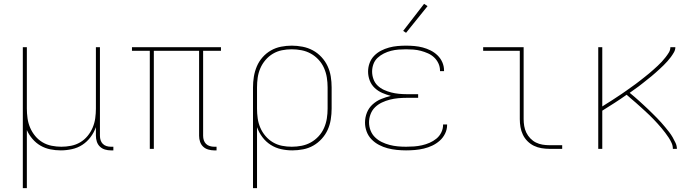

<svg xmlns="http://www.w3.org/2000/svg" viewBox="-20 -776 3640 1001"><path d="M99 205V-530H120V-210Q120 -185 123.5 -159.5Q127 -134 137 -110.5Q147 -87 163.5 -67Q180 -47 202 -34Q224 -21 249.5 -16Q275 -11 300 -11Q325 -11 350.5 -16Q376 -21 398 -34Q420 -47 436.5 -67Q453 -87 463 -110.5Q473 -134 476.5 -159.5Q480 -185 480 -210V-530H501V-68Q501 -56 504.5 -45Q508 -34 516 -26Q524 -18 535 -14.5Q546 -11 558 -11H571V8H558Q542 8 527 3.5Q512 -1 501 -11.5Q490 -22 485 -37Q480 -52 480 -68V-113Q470 -85 452 -61Q434 -37 409.5 -21Q385 -5 355.5 1.5Q326 8 297 8Q269 8 242 2.5Q215 -3 191.5 -16.5Q168 -30 149.5 -51.5Q131 -73 120 -98V205Z M1096 8Q1081 8 1065.5 3.5Q1050 -1 1039 -11.5Q1028 -22 1023 -37Q1018 -52 1018 -68V-511H782V0H761V-511H668V-530H1132V-511H1039V-68Q1039 -56 1042.5 -45Q1046 -34 1054 -26Q1062 -18 1073.5 -14.5Q1085 -11 1096 -11H1109V8Z M1299 205V-320Q1299 -348 1303.5 -376Q1308 -404 1319 -430Q1330 -456 1349 -477.5Q1368 -499 1392.5 -513Q1417 -527 1445 -532.5Q1473 -538 1501 -538Q1529 -538 1557.5 -532.5Q1586 -527 1611 -513.5Q1636 -500 1656 -478.5Q1676 -457 1688 -431Q1700 -405 1704.5 -377Q1709 -349 1709 -320V-210Q1709 -182 1704.5 -153.5Q1700 -125 1688.5 -99.5Q1677 -74 1657.5 -52.5Q1638 -31 1613.5 -17Q1589 -3 1560.5 2.5Q1532 8 1504 8Q1474 8 1445 1.5Q1416 -5 1391 -21Q1366 -37 1348 -61Q1330 -85 1320 -113V205ZM1501 -11Q1527 -11 1552.5 -16Q1578 -21 1600.5 -33.5Q1623 -46 1641 -65.5Q1659 -85 1669.5 -109Q1680 -133 1684 -158.5Q1688 -184 1688 -210V-320Q1688 -346 1684 -371.5Q1680 -397 1669.5 -421Q1659 -445 1641 -464.5Q1623 -484 1600.5 -496.5Q1578 -509 1552.5 -514Q1527 -519 1501 -519Q1475 -519 1450 -514Q1425 -509 1403 -496Q1381 -483 1364 -463Q1347 -443 1337 -419.5Q1327 -396 1323.5 -371Q1320 -346 1320 -320V-210Q1320 -184 1323.5 -159Q1327 -134 1337 -110.5Q1347 -87 1364 -67Q1381 -47 1403 -34Q1425 -21 1450 -16Q1475 -11 1501 -11Z M2097 8Q2073 8 2048.5 5.5Q2024 3 2001 -3Q1978 -9 1956 -20.5Q1934 -32 1917 -49.5Q1900 -67 1891.5 -90Q1883 -113 1883 -137Q1883 -164 1893 -189Q1903 -214 1923 -232Q1943 -250 1967.5 -260Q1992 -270 2018 -276Q1995 -282 1973 -291.5Q1951 -301 1933.5 -317.5Q1916 -334 1907.5 -356.5Q1899 -379 1899 -403Q1899 -426 1907 -447.5Q1915 -469 1930.5 -485Q1946 -501 1966 -511.5Q1986 -522 2008 -528Q2030 -534 2052.5 -536Q2075 -538 2097 -538Q2119 -538 2141 -536Q2163 -534 2184 -528.5Q2205 -523 2225 -513Q2245 -503 2261 -487.5Q2277 -472 2286 -451.5Q2295 -431 2295 -409Q2295 -408 2295 -407Q2295 -406 2295 -405H2274Q2274 -405 2274 -406Q2274 -407 2274 -408Q2274 -428 2265.5 -446Q2257 -464 2243 -477Q2229 -490 2211 -498Q2193 -506 2174 -511Q2155 -516 2135.5 -517.5Q2116 -519 2097 -519Q2077 -519 2057.5 -517.5Q2038 -516 2018.5 -511Q1999 -506 1981 -497Q1963 -488 1948.5 -474.5Q1934 -461 1927 -442Q1920 -423 1920 -403Q1920 -383 1927 -363.5Q1934 -344 1948.5 -330Q1963 -316 1981.5 -307.5Q2000 -299 2019.5 -294Q2039 -289 2059.5 -287Q2080 -285 2100 -285H2160V-266H2100Q2078 -266 2056 -264Q2034 -262 2012.5 -256.5Q1991 -251 1971 -241.5Q1951 -232 1935.5 -217Q1920 -202 1912 -181Q1904 -160 1904 -138Q1904 -116 1912 -95.5Q1920 -75 1935.5 -60Q1951 -45 1970.5 -35.5Q1990 -26 2011 -20.5Q2032 -15 2053.5 -13Q2075 -11 2097 -11Q2118 -11 2138.5 -12.5Q2159 -14 2179.5 -18.5Q2200 -23 2219.5 -31.5Q2239 -40 2255 -53Q2271 -66 2280.5 -85Q2290 -104 2290 -125Q2290 -125 2290 -125.5Q2290 -126 2290 -127H2311Q2311 -126 2311 -125.5Q2311 -125 2311 -124Q2311 -101 2300.5 -79.5Q2290 -58 2272.5 -42.5Q2255 -27 2234 -17Q2213 -7 2190 -1.5Q2167 4 2143.5 6Q2120 8 2097 8ZM2097 -605 2082 -615 2191 -756 2209 -744Z M2844 0Q2824 0 2803 -3.5Q2782 -7 2763.5 -16Q2745 -25 2730 -40Q2715 -55 2706 -74Q2697 -93 2693.5 -113.5Q2690 -134 2690 -155V-511H2499V-530H2710V-155Q2710 -137 2713 -119Q2716 -101 2724 -84.5Q2732 -68 2745 -54.5Q2758 -41 2774 -33Q2790 -25 2808 -22Q2826 -19 2844 -19H2911V0Z M3099 0V-530H3120V-221Q3132 -229 3145 -237Q3158 -245 3170.5 -253Q3183 -261 3195.5 -269.5Q3208 -278 3220.5 -286Q3233 -294 3245 -303Q3257 -312 3269.5 -320.5Q3282 -329 3294 -338Q3306 -347 3317.5 -356Q3329 -365 3341 -374.5Q3353 -384 3364.5 -393.5Q3376 -403 3387 -413Q3398 -423 3409 -433Q3420 -443 3430 -454Q3440 -465 3449.5 -477Q3459 -489 3467 -502Q3475 -515 3475 -530H3501Q3501 -516 3493.5 -503Q3486 -490 3477.5 -478.5Q3469 -467 3459.5 -456.5Q3450 -446 3440 -436Q3430 -426 3419.5 -416.5Q3409 -407 3398.5 -397.5Q3388 -388 3377 -379Q3366 -370 3354.5 -361Q3343 -352 3332 -343Q3321 -334 3309.5 -325.5Q3298 -317 3286.5 -309Q3275 -301 3263 -292Q3275 -282 3287.5 -271.5Q3300 -261 3312 -250Q3324 -239 3336 -228Q3348 -217 3359.5 -206Q3371 -195 3382.5 -183.5Q3394 -172 3405.5 -160.5Q3417 -149 3427.5 -137Q3438 -125 3448.5 -112.5Q3459 -100 3469 -87Q3479 -74 3487 -60Q3495 -46 3502 -31Q3509 -16 3509 0H3488Q3488 -16 3481.5 -30.5Q3475 -45 3466.5 -58Q3458 -71 3448.5 -83.5Q3439 -96 3429 -108Q3419 -120 3408.5 -131.5Q3398 -143 3387 -154.5Q3376 -166 3364.5 -177Q3353 -188 3341.5 -198.5Q3330 -209 3318.5 -219.5Q3307 -230 3295 -240.5Q3283 -251 3271 -261Q3259 -271 3247 -282Q3216 -260 3184 -239.5Q3152 -219 3120 -199V0Z"/></svg>

Font: Iosevka Curly Thin Extended
Style: Regular
Weight: 100
Width: 7
Monospace: yes
Designer: Belleve Invis
Foundry: Belleve Invis
Version: Version 11.1.0; ttfautohint (v1.8.3)